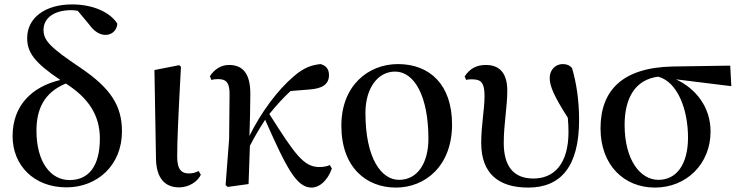

<svg xmlns="http://www.w3.org/2000/svg" viewBox="-20 -833 3352 869"><path d="M281 15C420 15 532 -85 532 -238C532 -355 481 -433 346 -525C204 -620 177 -651 177 -698C177 -754 229 -787 302 -787C312 -787 322 -786 332 -784L382 -724C407 -689 433 -675 458 -675C488 -675 510 -698 511 -726C479 -777 402 -813 306 -813C184 -813 103 -752 103 -661C103 -597 134 -551 253 -471C126 -441 37 -357 37 -217C37 -85 133 15 281 15ZM278 -455C378 -391 432 -314 432 -206C432 -83 383 -18 295 -18C210 -18 145 -98 145 -242C145 -338 179 -414 278 -455Z M790 15C839 15 876 -14 889 -42L879 -59C867 -53 854 -48 835 -48C804 -48 782 -63 782 -123C782 -197 786 -286 799 -531L791 -538L679 -516L686 -116C687 -25 728 15 790 15Z M1390 16C1425 16 1462 -14 1482 -70L1473 -86C1463 -81 1446 -77 1425 -77C1355 -77 1315 -134 1199 -317C1232 -358 1264 -392 1295 -421L1381 -428C1438 -432 1469 -451 1469 -493C1469 -524 1452 -537 1431 -543C1392 -539 1356 -528 1309 -487C1236 -425 1162 -325 1109 -218C1111 -282 1113 -345 1113 -405C1114 -503 1077 -539 1016 -539C977 -539 947 -515 930 -488L937 -471C946 -474 956 -475 967 -475C1005 -475 1020 -458 1019 -403L1017 -204L1001 5L1011 13L1105 0L1111 -173C1137 -223 1155 -252 1180 -291C1277 -72 1322 16 1390 16Z M1772 16C1903 16 2026 -80 2026 -270C2026 -450 1925 -543 1781 -543C1648 -543 1525 -447 1525 -264C1525 -74 1639 16 1772 16ZM1786 -19C1707 -19 1634 -114 1634 -322C1634 -433 1689 -509 1768 -509C1857 -509 1919 -395 1919 -205C1919 -98 1872 -19 1786 -19Z M2371 16C2516 16 2601 -77 2601 -290C2601 -378 2589 -458 2569 -525C2559 -537 2546 -543 2527 -543C2495 -543 2468 -518 2468 -480C2468 -443 2487 -399 2550 -300C2552 -278 2553 -256 2553 -236C2553 -90 2487 -25 2394 -25C2301 -25 2260 -85 2260 -186C2260 -273 2276 -347 2276 -423C2276 -496 2246 -539 2179 -539C2136 -539 2106 -522 2083 -487L2090 -471C2098 -474 2107 -474 2117 -474C2160 -474 2173 -456 2173 -397C2173 -338 2158 -267 2158 -186C2158 -47 2237 16 2371 16Z M2944 16C3086 16 3196 -90 3196 -238C3196 -350 3127 -434 3039 -474L3290 -443L3285 -536L3024 -532C2796 -527 2698 -423 2698 -252C2698 -85 2805 16 2944 16ZM2959 -486C3048 -462 3094 -335 3094 -211C3094 -89 3042 -19 2960 -19C2878 -19 2807 -109 2807 -268C2807 -389 2855 -473 2959 -486Z"/></svg>

Font: Noto Serif CJK SC SemiBold
Style: Regular
Weight: 600
Designer: Ryoko NISHIZUKA 西塚涼子 (kana & ideographs); Frank Grießhammer (Latin, Greek & Cyrillic); Wenlong ZHANG 张文龙 (bopomofo); San
Foundry: Adobe
Version: Version 2.001;hotconv 1.1.0;makeotfexe 2.6.0